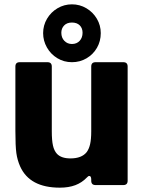

<svg xmlns="http://www.w3.org/2000/svg" viewBox="-20 -854 664 886"><path d="M73 -86Q60 -115 55.5 -147.5Q51 -180 51 -250V-547Q51 -567 71 -567H199Q219 -567 219 -547V-248Q219 -206 224.5 -182Q230 -158 243 -144Q263 -123 305 -123Q357 -123 380 -152Q391 -167 396 -189.5Q401 -212 401 -248V-547Q401 -567 421 -567H549Q569 -567 569 -547V-20Q569 0 549 0H421Q401 0 401 -20V-25Q401 -42 392 -42Q387 -42 381 -35Q358 -11 327.5 0.5Q297 12 256 12Q117 12 73 -86ZM179 -701Q179 -737 197 -767.5Q215 -798 245.5 -816Q276 -834 312 -834Q348 -834 378.5 -816Q409 -798 427 -767.5Q445 -737 445 -701Q445 -664 427.5 -633.5Q410 -603 379.5 -585Q349 -567 312 -567Q275 -567 244.5 -585.5Q214 -604 196.5 -635Q179 -666 179 -701ZM361 -703Q361 -724 348 -737Q335 -750 312 -750Q289 -750 276 -736.5Q263 -723 263 -703Q263 -680 277 -665.5Q291 -651 312 -651Q334 -651 347.5 -665.5Q361 -680 361 -703Z"/></svg>

Font: Open Sauce Two Black
Style: Regular
Weight: 900
Designer: Alfredo Marco Pradil
Foundry: Creative Sauce Fz LLC
Version: Version 1.477